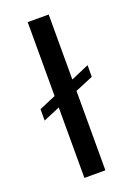

<svg xmlns="http://www.w3.org/2000/svg" viewBox="-134 -737 553 791"><g transform="rotate(-20 142.5 -341.5)"><path d="M265 -381 186 -348V0H94V-309L21 -278V-328L94 -359V-683H186V-398L265 -432Z"/></g></svg>

Font: Fahkwang
Style: Regular
Weight: 400
Version: Version 1.000; ttfautohint (v1.6)